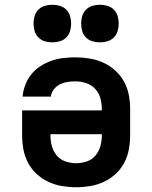

<svg xmlns="http://www.w3.org/2000/svg" viewBox="-20 -779 640 807"><path d="M300 8Q270 8 240.5 3Q211 -2 184 -14.5Q157 -27 134.5 -47.5Q112 -68 98 -94.5Q84 -121 78.5 -150.5Q73 -180 73 -210V-315H408V-320Q408 -343 402 -365.5Q396 -388 380.5 -405Q365 -422 342.5 -429.5Q320 -437 297 -437Q281 -437 264 -434.5Q247 -432 232 -424.5Q217 -417 206 -403Q195 -389 194 -373H75Q77 -398 86.5 -422.5Q96 -447 112 -467Q128 -487 150 -501Q172 -515 196 -523.5Q220 -532 246 -535Q272 -538 297 -538Q327 -538 357 -533Q387 -528 414.5 -515.5Q442 -503 464.5 -482.5Q487 -462 501.5 -435.5Q516 -409 521.5 -379.5Q527 -350 527 -320V-210Q527 -180 521.5 -150.5Q516 -121 502 -94.5Q488 -68 465.5 -47.5Q443 -27 416 -14.5Q389 -2 359.5 3Q330 8 300 8ZM300 -93Q323 -93 345 -100.5Q367 -108 381.5 -125.5Q396 -143 402 -165Q408 -187 408 -210V-215H192V-210Q192 -187 198 -165Q204 -143 218.5 -125.5Q233 -108 255 -100.5Q277 -93 300 -93ZM400 -601Q384 -601 368.5 -605.5Q353 -610 341.5 -621.5Q330 -633 325.5 -648.5Q321 -664 321 -680Q321 -696 325.5 -711.5Q330 -727 341.5 -738.5Q353 -750 368.5 -754.5Q384 -759 400 -759Q416 -759 431.5 -754.5Q447 -750 458.5 -738.5Q470 -727 474.5 -711.5Q479 -696 479 -680Q479 -664 474.5 -648.5Q470 -633 458.5 -621.5Q447 -610 431.5 -605.5Q416 -601 400 -601ZM200 -601Q184 -601 168.5 -605.5Q153 -610 141.5 -621.5Q130 -633 125.5 -648.5Q121 -664 121 -680Q121 -696 125.5 -711.5Q130 -727 141.5 -738.5Q153 -750 168.5 -754.5Q184 -759 200 -759Q216 -759 231.5 -754.5Q247 -750 258.5 -738.5Q270 -727 274.5 -711.5Q279 -696 279 -680Q279 -664 274.5 -648.5Q270 -633 258.5 -621.5Q247 -610 231.5 -605.5Q216 -601 200 -601Z"/></svg>

Font: Iosevka Curly Extended
Style: Bold
Weight: 700
Width: 7
Monospace: yes
Designer: Belleve Invis
Foundry: Belleve Invis
Version: Version 11.1.0; ttfautohint (v1.8.3)